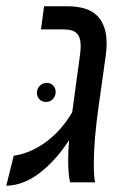

<svg xmlns="http://www.w3.org/2000/svg" viewBox="-36 -583 415 614"><path d="M305 -444Q305 -425 302 -404L279 -240Q264 -134 264 -60Q264 -19 268 0H188Q182 -25 182 -72Q182 -102 185 -135Q143 -70 91 -30Q39 10 -16 11L8 -85Q62 -93 111 -129Q160 -165 195 -224L196 -232L219 -401Q222 -421 222 -436Q222 -464 209.5 -476.5Q197 -489 166 -489H95L105 -563H178Q245 -563 275 -532.5Q305 -502 305 -444ZM142 -289Q142 -301 134 -309.5Q126 -318 114 -318Q100 -318 91 -308.5Q82 -299 82 -286Q82 -274 90 -265.5Q98 -257 111 -257Q125 -257 133.5 -266.5Q142 -276 142 -289Z"/></svg>

Font: FiraGO Book
Style: Italic
Weight: 350
Italic angle: -8°
Designer: bBox Type GmbH
Foundry: bBox Type GmbH
Version: Version 1.001